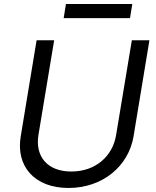

<svg xmlns="http://www.w3.org/2000/svg" viewBox="-20 -929 781 962"><path d="M642.8 -909.1H310.4L299 -838.1H631.4ZM640.6 -727.3 561.8 -252.8C544.7 -146.3 458.8 -69.6 337.4 -69.6C215.9 -69.6 155.5 -146.3 172.6 -252.8L251.4 -727.3H163.4L83.8 -245.7C58.9 -96.6 152 12.8 323.2 12.8C494.3 12.8 624.3 -96.6 649.1 -245.7L728.7 -727.3Z"/></svg>

Font: TID UI
Style: Italic
Weight: 400
Italic angle: -9.39999°
Designer: The TID Project Authors
Foundry: Bakken & Bæck
Version: Version 1.001;hotconv 1.0.109;makeotfexe 2.5.65596